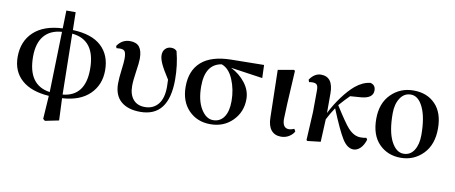

<svg xmlns="http://www.w3.org/2000/svg" viewBox="-76 -1032 3759 1587"><g transform="rotate(10 1803.0 -238.5)"><path d="M451.2 -523.4 460 -13.7Q647.5 -32.2 647.5 -259.8Q647.5 -504.9 451.2 -523.4ZM351.6 -15.6 365.2 -523.4Q267.6 -516.6 216.3 -455.1Q165 -393.6 165 -281.2Q165 -42 351.6 -15.6ZM448.2 -703.1 451.2 -553.7Q611.3 -547.9 691.4 -473.6Q771.5 -399.4 771.5 -271.5Q771.5 -149.4 690.9 -70.8Q610.4 7.8 460.9 16.6L468.8 202.1L353.5 225.6L336.9 211.9L349.6 16.6Q200.2 6.8 120.1 -64.5Q40 -135.7 40 -256.8Q40 -387.7 124.5 -466.8Q209 -545.9 366.2 -552.7L370.1 -703.1Z M832 -468.8 826.2 -486.3Q866.2 -545.9 933.6 -545.9Q987.3 -545.9 1012.2 -514.2Q1037.1 -482.4 1037.1 -416Q1037.1 -381.8 1025.4 -306.2Q1013.7 -230.5 1013.7 -183.6Q1013.7 -112.3 1048.3 -71.3Q1083 -30.3 1146.5 -30.3Q1216.8 -30.3 1257.8 -80.1Q1298.8 -129.9 1298.8 -227.5Q1298.8 -243.2 1296.9 -286.1Q1246.1 -365.2 1227.5 -406.7Q1209 -448.2 1209 -477.5Q1209 -510.7 1228.5 -530.8Q1248 -550.8 1278.3 -550.8Q1308.6 -550.8 1325.2 -531.2Q1354.5 -418 1354.5 -296.9Q1354.5 15.6 1116.2 15.6Q1011.7 15.6 953.6 -34.7Q895.5 -85 895.5 -183.6Q895.5 -227.5 904.3 -295.9Q913.1 -364.3 913.1 -392.6Q913.1 -437.5 902.8 -454.1Q892.6 -470.7 860.4 -470.7Q845.7 -470.7 832 -468.8Z M1844.7 -203.1Q1844.7 -298.8 1809.6 -382.8Q1774.4 -466.8 1711.9 -488.3Q1576.2 -466.8 1576.2 -280.3Q1576.2 -162.1 1619.1 -91.8Q1662.1 -21.5 1720.7 -21.5Q1779.3 -21.5 1812 -68.8Q1844.7 -116.2 1844.7 -203.1ZM2061.5 -434.6 1793 -473.6Q1866.2 -437.5 1914.6 -375Q1962.9 -312.5 1962.9 -239.3Q1962.9 -131.8 1889.6 -58.1Q1816.4 15.6 1704.1 15.6Q1592.8 15.6 1521.5 -58.1Q1450.2 -131.8 1450.2 -255.9Q1450.2 -390.6 1532.7 -463.9Q1615.2 -537.1 1780.3 -540L2057.6 -543.9Z M2296.9 15.6Q2244.1 15.6 2214.8 -20Q2185.5 -55.7 2184.6 -124L2175.8 -523.4L2308.6 -546.9L2317.4 -540Q2296.9 -192.4 2296.9 -131.8Q2297.9 -56.6 2350.6 -56.6Q2370.1 -56.6 2395.5 -67.4L2407.2 -47.9Q2395.5 -22.5 2365.2 -3.4Q2335 15.6 2296.9 15.6Z M2995.1 -97.7 3003.9 -83Q2988.3 -34.2 2961.9 -9.3Q2935.5 15.6 2905.3 15.6Q2853.5 15.6 2811.5 -51.3Q2769.5 -118.2 2698.2 -293Q2664.1 -242.2 2637.7 -190.4Q2631.8 -72.3 2628.9 0L2519.5 12.7L2510.7 6.8L2523.4 -231.4L2524.4 -407.2Q2525.4 -444.3 2515.1 -458Q2504.9 -471.7 2478.5 -471.7Q2459 -471.7 2448.2 -468.8L2441.4 -488.3Q2481.4 -546.9 2536.1 -546.9Q2638.7 -546.9 2638.7 -407.2V-243.2Q2675.8 -317.4 2726.1 -385.3Q2776.4 -453.1 2825.2 -494.1Q2885.7 -543.9 2950.2 -550.8Q2993.2 -540 2993.2 -494.1Q2993.2 -428.7 2894.5 -419.9L2802.7 -413.1Q2762.7 -374 2718.8 -323.2Q2806.6 -184.6 2838.9 -149.4Q2889.6 -92.8 2946.3 -92.8Q2977.5 -92.8 2995.1 -97.7Z M3047.9 -266.6Q3047.9 -398.4 3124.5 -474.6Q3201.2 -550.8 3312.5 -550.8Q3426.8 -550.8 3495.6 -479Q3564.5 -407.2 3564.5 -275.4Q3564.5 -139.6 3488.3 -62Q3412.1 15.6 3301.8 15.6Q3191.4 15.6 3119.6 -57.6Q3047.9 -130.9 3047.9 -266.6ZM3319.3 -21.5Q3376 -21.5 3407.2 -70.8Q3438.5 -120.1 3438.5 -199.2Q3438.5 -345.7 3398.9 -429.7Q3359.4 -513.7 3295.9 -513.7Q3240.2 -513.7 3207 -463.4Q3173.8 -413.1 3173.8 -335Q3173.8 -183.6 3215.3 -102.5Q3256.8 -21.5 3319.3 -21.5Z"/></g></svg>

Font: GenRyuMin TW TTF Bold
Style: Regular
Weight: 700
Version: Version 1.300